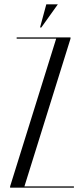

<svg xmlns="http://www.w3.org/2000/svg" viewBox="-20 -873 391 893"><path d="M241.2 -693 27 -6V0H323.8V-6H93.6L307.9 -693V-699H57.5V-693ZM172.2 -745.2 249.1 -853H195.4L166.2 -745.2Z"/></svg>

Font: Moniqa Black
Style: Regular
Weight: 900
Designer: Rajesh Rajput
Foundry: Rajesh Rajput
Version: Version 1.000